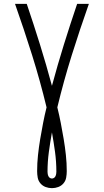

<svg xmlns="http://www.w3.org/2000/svg" viewBox="-20 -755 540 998"><path d="M250 223Q233 223 217 217Q201 211 190 198Q179 185 176 168Q173 151 173 135Q173 93 177.5 51Q182 9 189 -32.5Q196 -74 204 -115.5Q212 -157 222 -197Q189 -334 147 -468Q105 -602 58 -735H119Q155 -629 188 -523Q221 -417 250 -309Q279 -417 312 -523Q345 -629 381 -735H442Q395 -602 353 -468Q311 -334 278 -197Q288 -157 296 -115.5Q304 -74 311 -32.5Q318 9 322.5 51Q327 93 327 135Q327 151 324 168Q321 185 310 198Q299 211 283 217Q267 223 250 223ZM250 173Q256 173 261 169.5Q266 166 268.5 160.5Q271 155 272 149Q273 143 273 138Q273 86 266 34.5Q259 -17 250 -67Q241 -17 234 34.5Q227 86 227 138Q227 143 228 149Q229 155 231.5 160.5Q234 166 239 169.5Q244 173 250 173Z"/></svg>

Font: Iosevka Term Curly Light
Style: Regular
Weight: 300
Designer: Belleve Invis
Foundry: Belleve Invis
Version: Version 32.3.0